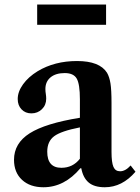

<svg xmlns="http://www.w3.org/2000/svg" viewBox="-20 -798 605 829"><path d="M167.5 10.5Q109.5 10.5 75 -21.5Q40.5 -53.5 40.5 -108Q40.5 -179.5 108.2 -222.5Q176 -265.5 325 -289.5V-369Q325 -435 311.2 -458.8Q297.5 -482.5 259.5 -482.5Q220.5 -482.5 198.2 -464Q176 -445.5 176 -413.5Q176 -403 177.8 -392.5Q179.5 -382 179.5 -372Q179.5 -344.5 161 -326.5Q142.5 -308.5 115.5 -308.5Q89.5 -308.5 73 -325.8Q56.5 -343 56.5 -370.5Q56.5 -402 79.5 -434Q102.5 -466 142.5 -490.5Q215.5 -534.5 312.5 -534.5Q410 -534.5 442 -484Q452.5 -466 457 -437.8Q461.5 -409.5 461.5 -352.5V-142Q461.5 -96.5 469.8 -77.5Q478 -58.5 498.5 -58.5Q521.5 -58.5 544 -83.5L565 -56.5Q507.5 10.5 432.5 10.5Q387 10.5 362.8 -10Q338.5 -30.5 331 -71.5H327Q258 10.5 167.5 10.5ZM245 -73.5Q294.5 -73.5 325 -112.5V-248Q243.5 -232 213.8 -209.8Q184 -187.5 184 -143Q184 -73.5 245 -73.5ZM140.5 -691V-778.5H438V-691Z"/></svg>

Font: Libre Caslon Text SemiBold
Style: Regular
Weight: 600
Designer: Pablo Impallari, Rodrigo Fuenzalida, Katja Schimmel
Foundry: Pablo Impallari, Rodrigo Fuenzalida
Version: Version 2.000